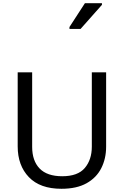

<svg xmlns="http://www.w3.org/2000/svg" viewBox="-20 -1164 771 1194"><path d="M640 -252Q640 -178 610 -118.5Q580 -59 518.5 -24.5Q457 10 362 10Q229 10 159.5 -62.5Q90 -135 90 -254V-714H180V-251Q180 -164 226.5 -116Q273 -68 367 -68Q464 -68 507.5 -119.5Q551 -171 551 -252V-714H640ZM412 -984V-996L508 -1144H614V-1134L481 -984Z"/></svg>

Font: Noto Sans Tifinagh Adrar
Style: Regular
Weight: 400
Designer: JamraPatel
Foundry: JamraPatel LLC
Version: Version 2.006; ttfautohint (v1.8.4.7-5d5b)